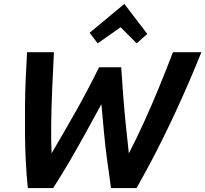

<svg xmlns="http://www.w3.org/2000/svg" viewBox="-20 -959 1047 979"><path d="M122 0Q115 -67 111.5 -136.5Q108 -206 107.5 -276Q107 -346 107.5 -416Q108 -486 111 -555.5Q114 -625 118 -693H255Q250 -599 246 -504Q242 -409 241 -324.5Q240 -240 243 -177Q274 -230 306.5 -286Q339 -342 370.5 -398Q402 -454 431 -509.5Q460 -565 485 -616H598Q602 -552 608 -473.5Q614 -395 622 -317.5Q630 -240 637 -177Q674 -248 713 -333.5Q752 -419 790 -511.5Q828 -604 862 -693H1007Q976 -616 944.5 -543Q913 -470 880.5 -399.5Q848 -329 814.5 -261Q781 -193 746.5 -128Q712 -63 676 0H546Q536 -73 526.5 -141.5Q517 -210 510.5 -280.5Q504 -351 497 -428Q457 -354 417 -281.5Q377 -209 336.5 -139.5Q296 -70 251 0ZM478 -738 437 -792 614 -939 731 -786 677 -738 595 -820Z"/></svg>

Font: Ubuntu Sans
Style: Bold Italic
Weight: 700
Italic angle: -13.5°
Designer: Dalton Maag Ltd
Foundry: Dalton Maag Ltd
Version: Version 1.006